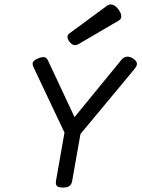

<svg xmlns="http://www.w3.org/2000/svg" viewBox="-20 -843 640 868"><path d="M319.3 -638.7Q307.6 -638.7 296.9 -650.9Q285.2 -664.1 285.2 -676.3Q285.2 -685.5 293 -691.4L462.9 -816.4Q471.7 -822.8 481 -822.8Q497.6 -822.8 513.7 -802.7Q528.3 -783.7 528.3 -769.5Q528.3 -756.8 517.6 -750.5L335 -643.6Q326.2 -638.7 319.3 -638.7ZM599.1 -554.7Q599.1 -544.9 588.9 -532.2L343.8 -237.3L306.6 -26.9Q303.7 -9.8 294.2 -2.4Q284.7 4.9 265.1 4.9H264.2Q247.1 4.9 239.7 -0.2Q232.4 -5.4 232.4 -17.1Q232.4 -19 233.4 -26.9L271.5 -243.7L132.3 -537.6Q127.4 -548.3 127.4 -554.2Q127.4 -562 133.5 -568.1Q139.6 -574.2 153.3 -579.6Q166 -585 175.8 -585Q183.6 -585 188.5 -581.1Q193.4 -577.1 197.3 -568.8L316.9 -313.5L528.8 -572.3Q540.5 -586.9 556.2 -586.9Q567.4 -586.9 579.6 -579.6Q599.1 -567.9 599.1 -554.7Z"/></svg>

Font: Courier Prime Sans
Style: Italic
Weight: 400
Italic angle: -10°
Designer: Alan Dague-Greene
Foundry: Quote-Unquote Apps
Version: Version 3.020